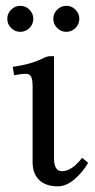

<svg xmlns="http://www.w3.org/2000/svg" viewBox="-20 -638 332 670"><path d="M179.4 -540.3Q166 -553.7 166 -572.3Q166 -590.8 179.4 -604.2Q192.9 -617.7 211.4 -617.7Q230 -617.7 243.4 -604.2Q256.8 -590.8 256.8 -572.3Q256.8 -553.7 243.4 -540.3Q230 -526.9 211.4 -526.9Q192.9 -526.9 179.4 -540.3ZM18.8 -540.3Q5.4 -553.7 5.4 -572.3Q5.4 -590.8 18.8 -604.2Q32.2 -617.7 50.8 -617.7Q69.3 -617.7 82.8 -604.2Q96.2 -590.8 96.2 -572.3Q96.2 -553.7 82.8 -540.3Q69.3 -526.9 50.8 -526.9Q32.2 -526.9 18.8 -540.3ZM168.5 -441.9V-86.4Q168.5 -40.5 196.3 -40.5Q230.5 -40.5 266.6 -87.4L287.6 -69.8Q269 -37.6 240.2 -12.7Q211.4 12.2 181.6 12.2Q139.6 12.2 116.7 -10Q93.8 -32.2 93.8 -71.3V-335.4Q93.8 -361.8 88.1 -371.1Q82.5 -380.4 71.3 -380.4Q53.7 -380.4 29.3 -375.5L24.4 -404.8Q86.4 -413.1 129.4 -434.1Q145 -441.9 153.3 -441.9Z"/></svg>

Font: Libertinage
Style: f
Weight: 400
Designer: OSP
Foundry: OSP
Version: Version 1.0; 2008; OFL relea